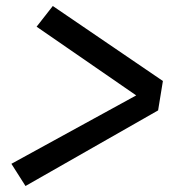

<svg xmlns="http://www.w3.org/2000/svg" viewBox="-20 -659 640 640"><path d="M65 -39 18 -113 434 -341 102 -570 156 -639 523 -389 507 -291Z"/></svg>

Font: Iosevka Custom Medium
Style: Italic
Weight: 500
Italic angle: -9°
Designer: Belleve Invis
Foundry: Belleve Invis
Version: Version 27.0.1